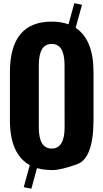

<svg xmlns="http://www.w3.org/2000/svg" viewBox="-20 -1029 636 1181"><path d="M41 -289.1V-584.5Q41 -896 297.9 -896Q356 -896 401.4 -879.4L437 -1009.3L484.4 -999.5L445.3 -857.9Q555.2 -786.1 555.2 -584.5V-293.5Q555.2 -55.7 455.1 -19.3Q355 17.1 301.8 17.1Q248.5 17.1 207.5 4.9L172.9 131.8L126 122.1L163.1 -13.2Q41 -81.1 41 -289.1ZM218.8 -628.9V-244.6Q218.8 -115.2 297.9 -115.2Q377 -115.2 377.4 -244.6L377 -628.9Q377 -758.8 297.9 -758.8Q218.8 -758.8 218.8 -628.9Z"/></svg>

Font: Oswald-Bold
Style: Bold
Weight: 700
Designer: vernon adams
Foundry: vernon adams
Version: Version 2.002; ttfautohint (v0.92.18-e454-dirty) -l 8 -r 50 